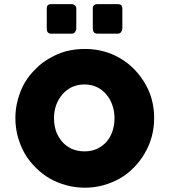

<svg xmlns="http://www.w3.org/2000/svg" viewBox="-20 -876 800 908"><path d="M52.7 -317.4Q52.7 -363.3 64.5 -405.3Q76.2 -448.2 96.7 -484.4Q118.2 -520.5 148.4 -549.8Q177.7 -580.1 214.8 -600.6Q251 -622.1 293 -633.8Q335.9 -644.5 381.8 -644.5Q449.2 -644.5 508.8 -620.1Q569.3 -594.7 613.3 -549.8Q657.2 -505.9 683.6 -446.3Q709 -386.7 709 -317.4Q709 -271.5 697.3 -228.5Q685.5 -186.5 664.1 -150.4Q642.6 -113.3 613.3 -84Q584 -53.7 546.9 -32.2Q510.7 -11.7 468.8 0Q426.8 11.7 381.8 11.7Q335.9 11.7 293 0Q251 -11.7 214.8 -32.2Q177.7 -53.7 148.4 -84Q118.2 -113.3 96.7 -150.4Q76.2 -186.5 64.5 -228.5Q52.7 -271.5 52.7 -317.4ZM235.4 -317.4Q235.4 -284.2 245.1 -254.9Q255.9 -226.6 274.4 -205.1Q293 -184.6 319.3 -171.9Q346.7 -160.2 379.9 -160.2Q412.1 -160.2 438.5 -171.9Q464.8 -184.6 483.4 -205.1Q502 -226.6 511.7 -254.9Q521.5 -284.2 521.5 -317.4Q521.5 -348.6 511.7 -377.9Q502 -407.2 483.4 -428.7Q464.8 -451.2 438.5 -463.9Q412.1 -476.6 379.9 -476.6Q346.7 -476.6 319.3 -463.9Q293 -451.2 274.4 -428.7Q255.9 -407.2 245.1 -377.9Q235.4 -348.6 235.4 -317.4ZM201.2 -835.9Q201.2 -856.4 221.7 -856.4Q254.9 -856.4 320.3 -856.4Q327.1 -856.4 334 -850.6Q340.8 -845.7 340.8 -835.9Q340.8 -803.7 340.8 -741.2Q340.8 -732.4 335 -724.6Q329.1 -716.8 320.3 -716.8Q287.1 -716.8 221.7 -716.8Q201.2 -716.8 201.2 -741.2Q201.2 -772.5 201.2 -835.9ZM418.9 -835.9Q418.9 -856.4 441.4 -856.4Q473.6 -856.4 537.1 -856.4Q558.6 -856.4 558.6 -835.9Q558.6 -803.7 558.6 -741.2Q558.6 -732.4 552.7 -724.6Q547.9 -716.8 537.1 -716.8Q504.9 -716.8 441.4 -716.8Q418.9 -716.8 418.9 -741.2Q418.9 -772.5 418.9 -835.9Z"/></svg>

Font: Cocogoose
Style: Regular
Weight: 400
Designer: Cosimo Lorenzo Pancini
Version: Version 1.000